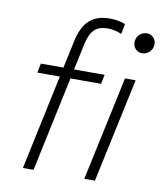

<svg xmlns="http://www.w3.org/2000/svg" viewBox="-83 -804 739 872"><g transform="rotate(10 286.5 -368.5)"><path d="M82 0 175 -438H71L80 -481H184L211 -607Q225 -674 259.5 -705.5Q294 -737 352 -737Q372 -737 390 -734Q408 -731 425 -724L416 -677Q384 -691 352 -691Q311 -691 290 -670Q269 -649 259 -603L233 -481H374L365 -438H224L131 0ZM523 -607Q506 -607 494 -619.5Q482 -632 482 -650Q482 -664 488.5 -675.5Q495 -687 506.5 -693.5Q518 -700 532 -700Q549 -700 561 -687.5Q573 -675 573 -657Q573 -636 558.5 -621.5Q544 -607 523 -607ZM365 0 468 -481H517L414 0Z"/></g></svg>

Font: Red Hat Text
Style: Italic
Weight: 300
Italic angle: -12°
Designer: Pentagram, MCKL
Foundry: Pentagram, MCKL
Version: Version 1.023